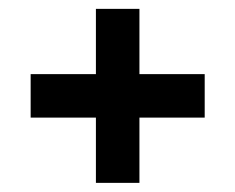

<svg xmlns="http://www.w3.org/2000/svg" viewBox="-20 -557 528 431"><path d="M195.3 -537.1H293V-390.6H439.5V-293H293V-146.5H195.3V-293H48.8V-390.6H195.3Z"/></svg>

Font: BabelStone Runic Berhtwald
Style: Regular
Weight: 400
Designer: Andrew West
Foundry: BabelStone
Version: Version 7.004;November 9, 2023